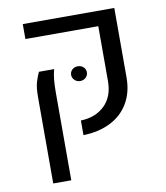

<svg xmlns="http://www.w3.org/2000/svg" viewBox="-86 -646 794 921"><g transform="rotate(-10 311.0 -186.0)"><path d="M281.7 0V-71.3Q354 -73.7 398.2 -116.7Q442.4 -159.7 442.4 -235.4V-502.4H87.4V-575.2H533.2V-237.3Q533.2 -164.6 502 -111.8Q470.7 -59.1 414.1 -30.5Q357.4 -2 281.7 0ZM98.6 203.1V-215.8Q98.6 -265.1 106.9 -291.5Q115.2 -317.9 124 -336.4H198.2Q191.9 -314.5 189.2 -287.6Q186.5 -260.7 186.5 -221.2V203.1ZM311.5 -258.3Q295.4 -258.3 284.4 -269.3Q273.4 -280.3 273.4 -294.4Q273.4 -309.6 284.4 -319.8Q295.4 -330.1 311.5 -330.1Q328.1 -330.1 339.1 -319.8Q350.1 -309.6 350.1 -294.4Q350.1 -279.3 339.1 -268.8Q328.1 -258.3 311.5 -258.3Z"/></g></svg>

Font: Heebo
Style: Regular
Weight: 400
Designer: Oded Ezer
Foundry: Ezer Type House
Version: Version 3.100